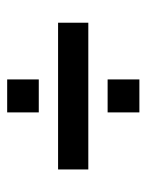

<svg xmlns="http://www.w3.org/2000/svg" viewBox="47 -652 427 562"><g transform="rotate(-90 261.0 -370.5)"><path d="M213.5 -471V-563.5H310V-471ZM46.5 -326V-414.5H476V-326ZM213.5 -176.5V-269.5H310V-176.5Z"/></g></svg>

Font: Big Shoulders Stencil Text
Style: Bold
Weight: 700
Designer: Patric King
Foundry: XO Type Co
Version: Version 1.000